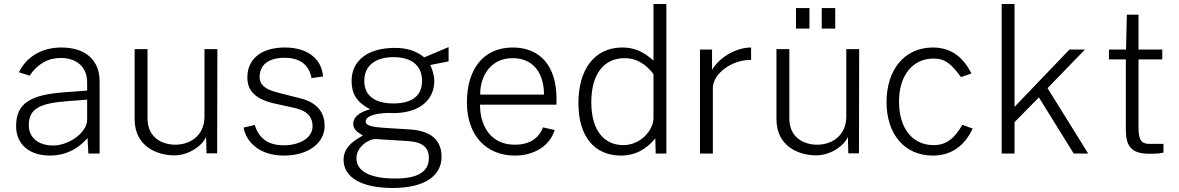

<svg xmlns="http://www.w3.org/2000/svg" viewBox="-20 -763 5859 954"><path d="M228 10C303 10 365 -20 415 -77L419 0H475V-359C475 -463 406 -527 285 -527C184 -527 110 -478 74 -404L127 -387C167 -446 219 -475 282 -475C362 -475 413 -429 413 -354V-313L306 -305C132 -293 60 -251 60 -136C60 -45 127 10 228 10ZM244 -40C172 -40 123 -78 123 -141C123 -225 180 -251 324 -261L413 -268V-168C413 -104 322 -40 244 -40Z M844 9C916 10 985 -38 1004 -83L1006 -1H1059L1060 -519H996V-182C995 -89 925 -44 851 -44C792 -44 713 -74 713 -175V-519H649V-171C649 -37 758 8 844 9Z M1390 10C1512 10 1593 -52 1593 -138C1593 -195 1565 -251 1474 -274L1360 -303C1287 -321 1270 -349 1270 -380C1270 -455 1335 -476 1393 -476C1461 -476 1514 -449 1528 -375L1585 -383C1580 -461 1519 -527 1395 -527C1282 -527 1209 -473 1209 -378C1209 -315 1246 -272 1338 -250L1451 -225C1514 -209 1533 -175 1533 -136C1533 -75 1465 -41 1390 -41C1320 -41 1267 -70 1246 -142L1190 -129C1207 -46 1281 10 1390 10Z M1932 171C2086 171 2174 113 2174 16C2174 -63 2126 -113 2016 -120L1901 -127C1823 -132 1797 -139 1797 -160C1797 -179 1824 -200 1913 -202L1933 -201C2074 -201 2138 -274 2138 -361C2138 -384 2128 -420 2118 -440L2209 -458V-529L2088 -478C2049 -509 2006 -525 1941 -525C1810 -525 1727 -464 1727 -361C1727 -297 1752 -255 1819 -220C1764 -206 1735 -179 1735 -149C1735 -114 1765 -102 1783 -90C1769 -79 1687 -46 1687 30C1687 117 1773 171 1932 171ZM1935 -249C1842 -249 1790 -288 1790 -361C1790 -435 1843 -479 1935 -479C2027 -479 2077 -436 2077 -361C2077 -288 2029 -249 1935 -249ZM1944 124C1820 124 1751 89 1751 23C1751 -34 1814 -74 1848 -72L2008 -62C2084 -57 2111 -27 2111 22C2111 91 2055 124 1944 124Z M2365 -243H2745V-274C2745 -432 2666 -527 2528 -527C2383 -527 2300 -421 2300 -254C2300 -87 2399 10 2538 10C2634 10 2711 -37 2736 -117L2678 -130C2657 -75 2611 -44 2537 -44C2421 -44 2365 -134 2365 -243ZM2366 -293C2365 -381 2415 -474 2527 -474C2633 -474 2683 -396 2683 -293Z M3066 10C3164 10 3217 -53 3236 -76L3238 0H3291V-743H3227V-462C3179 -505 3133 -527 3073 -527C2932 -527 2854 -416 2854 -251C2854 -79 2938 10 3066 10ZM3077 -42C2987 -42 2918 -108 2918 -255C2918 -396 2981 -474 3084 -474C3140 -474 3187 -447 3227 -395V-177C3227 -116 3163 -42 3077 -42Z M3458 0H3522V-327C3522 -394 3615 -468 3712 -465V-527C3639 -527 3556 -480 3518 -416V-517H3458Z M4002 -723H3935V-621H4002ZM4130 -723H4063V-621H4130ZM4033 9C4105 10 4174 -38 4193 -83L4195 -1H4248L4249 -519H4185V-182C4184 -89 4114 -44 4040 -44C3981 -44 3902 -74 3902 -175V-519H3838V-171C3838 -37 3947 8 4033 9Z M4615 -527C4473 -527 4385 -415 4385 -256C4385 -98 4473 10 4615 10C4708 10 4773 -39 4813 -124L4762 -143C4724 -79 4686 -42 4619 -42C4512 -42 4447 -127 4447 -258C4447 -387 4513 -472 4619 -472C4678 -472 4707 -444 4755 -380L4807 -398C4768 -474 4711 -527 4615 -527Z M5387 0 5185 -325 5371 -517H5294L5021 -232V-743H4957V0H5021V-156L5142 -279L5315 0Z M5755 -468V-517H5637V-690H5579L5575 -517H5490V-468H5574V-120C5574 -37 5600 1 5692 1C5722 1 5748 -1 5761 -5V-48H5692C5657 -48 5637 -61 5637 -126V-468Z"/></svg>

Font: United Sans ExtraLight
Style: Regular
Weight: 200
Designer: Pablo Impallari, Rodrigo Fuenzalida (Modified by Dan O. Williams)
Version: Version 1.000;PS 001.000;hotconv 1.0.88;makeotf.lib2.5.64775